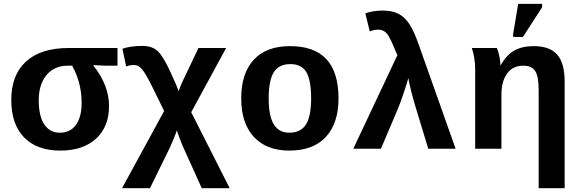

<svg xmlns="http://www.w3.org/2000/svg" viewBox="-20 -780 3040 1007"><path d="M551.8 -223.6Q551.8 -114.7 483.4 -52.5Q415 9.8 296.9 9.8Q173.8 9.8 106.4 -59.3Q39.1 -128.4 39.1 -255.9Q39.1 -386.7 116.5 -457.5Q193.8 -528.3 341.3 -528.3H596.2V-435.5H530.3L469.7 -438.5V-436.5Q512.7 -381.3 532.2 -329.1Q551.8 -276.9 551.8 -223.6ZM408.2 -240.2Q408.2 -345.7 358.4 -435.5H332Q289.1 -435.5 254.9 -413.8Q220.7 -392.1 201.9 -351.3Q183.1 -310.5 183.1 -255.9Q183.1 -170.4 212.4 -127.2Q241.7 -84 293.5 -84Q349.1 -84 378.7 -125.7Q408.2 -167.5 408.2 -240.2Z M727.5 -539.1Q777.8 -539.1 806.6 -512.5Q835.4 -485.8 873 -404.5Q910.6 -323.2 916.5 -301.8Q929.2 -337.9 945.3 -369.6L1021 -528.3H1166L982.9 -191.4L1184.6 207H1038.1L942.9 -3.9Q936.5 -17.1 923.3 -51.8Q910.2 -86.4 907.7 -96.7Q903.3 -82.5 890.6 -51.5Q877.9 -20.5 871.1 -6.3L766.6 207H620.1L840.8 -197.8L782.7 -316.4Q756.8 -369.1 741.2 -394Q725.6 -418.9 712.4 -429Q699.2 -439 681.2 -439Q661.1 -439 641.6 -431.2L622.1 -524.4Q663.6 -539.1 727.5 -539.1Z M1755.4 -264.6Q1755.4 -133.3 1689 -61.8Q1622.6 9.8 1498 9.8Q1377.9 9.8 1311.5 -61.8Q1245.1 -133.3 1245.1 -264.6Q1245.1 -395.5 1311 -466.8Q1377 -538.1 1501 -538.1Q1755.4 -538.1 1755.4 -264.6ZM1611.8 -264.6Q1611.8 -358.4 1586.9 -401.1Q1562 -443.8 1502.9 -443.8Q1442.4 -443.8 1415.8 -400.9Q1389.2 -357.9 1389.2 -264.6Q1389.2 -170.4 1416.3 -127.2Q1443.4 -84 1496.6 -84Q1557.1 -84 1584.5 -126.7Q1611.8 -169.4 1611.8 -264.6Z M2369.6 0H2226.1L2157.7 -225.1Q2145 -267.1 2135 -308.3Q2125 -349.6 2121.6 -370.6Q2114.3 -342.3 2096.4 -289.6Q2078.6 -236.8 2066.9 -209.5L1978 0H1833L2064.5 -491.2L2058.6 -502.4Q2028.3 -579.6 2010.5 -602.1Q1992.7 -624.5 1964.8 -624.5Q1941.4 -624.5 1919.4 -615.2L1896 -710Q1937.5 -724.6 1987.3 -724.6Q2037.1 -724.6 2070.1 -707.5Q2103 -690.4 2127.4 -653.3Q2151.9 -616.2 2177.2 -543Z M2805.2 207V-307.1Q2805.2 -378.9 2787.1 -407.2Q2769 -435.5 2724.1 -435.5Q2669.9 -435.5 2639.9 -394.8Q2609.9 -354 2609.9 -283.7V0H2472.2V-415.5Q2472.2 -475.6 2454.6 -528.3H2585.9Q2594.2 -509.3 2599.4 -483.6Q2604.5 -458 2604.5 -438H2606Q2637.2 -492.7 2678.2 -515.4Q2719.2 -538.1 2779.3 -538.1Q2862.8 -538.1 2902.1 -493.9Q2941.4 -449.7 2941.4 -352.1V207ZM2671.4 -586.4V-602.5L2697.8 -759.8H2823.2V-741.7L2722.7 -586.4Z"/></svg>

Font: Cousine
Style: Bold
Weight: 700
Monospace: yes
Designer: Steve Matteson
Foundry: Ascender Corporation
Version: Version 1.20